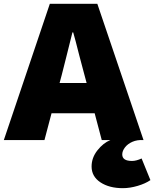

<svg xmlns="http://www.w3.org/2000/svg" viewBox="-29 -731 805 1002"><path d="M449 138Q449 92 479.5 53.5Q510 15 547 0H502L465 -140H240L203 0H-9L231 -711H479L720 0Q687 -2 662 9Q637 20 623 38.5Q609 57 609 75Q609 109 660 109Q682 109 710 96L756 209Q730 227 689.5 239Q649 251 612 251Q541 251 495 220.5Q449 190 449 138ZM423 -298 412 -339 386 -437Q362 -532 353 -562H349L316 -430L293 -339L282 -298Z"/></svg>

Font: Nebula Sans Black
Style: Regular
Weight: 900
Designer: Paul D. Hunt for Adobe (as Source Sans)
Foundry: Nebula Entertainment & Broadcasting LLC
Version: Version 1.010